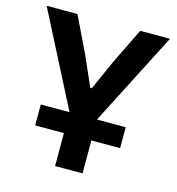

<svg xmlns="http://www.w3.org/2000/svg" viewBox="-105 -788 809 878"><g transform="rotate(15 300.0 -349.0)"><path d="M99 -255V-156H235V0H365V-156H501V-255H365L592 -698H451L369 -530L305 -387H298L235 -530L154 -698H8L235 -255Z"/></g></svg>

Font: IBM Mono SemiBold
Style: Regular
Weight: 600
Monospace: yes
Designer: Mike Abbink, Paul van der Laan, Pieter van Rosmalen
Foundry: Bold Monday
Version: Version 2.3